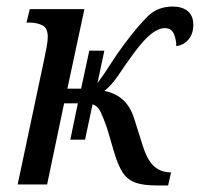

<svg xmlns="http://www.w3.org/2000/svg" viewBox="-20 -564 611 587"><path d="M195 -137 218 -248H176L124 0H34L116 -387Q120 -405 123 -422.5Q126 -440 126 -451Q126 -479 109 -487Q92 -495 69 -495H61L71 -536H238L186 -293H228L253 -409H299L278 -310Q297 -335 317.5 -367.5Q338 -400 360 -429Q401 -484 431.5 -514Q462 -544 508 -544Q537 -544 554 -530Q571 -516 571 -488Q571 -461 556.5 -443.5Q542 -426 519 -423Q519 -443 511.5 -460.5Q504 -478 484 -478Q465 -478 443 -461Q421 -444 391 -404Q361 -363 341.5 -333.5Q322 -304 299 -286Q368 -273 390 -202L416 -120Q430 -75 450 -56.5Q470 -38 500 -37H503L494 3H459Q416 3 392 -6.5Q368 -16 354.5 -37.5Q341 -59 330 -95L307 -173Q297 -202 288 -221Q279 -240 263 -245L240 -137Z"/></svg>

Font: Noto Serif Condensed
Style: Italic
Weight: 400
Width: 3
Italic angle: -12°
Designer: Monotype Design Team
Foundry: Monotype Imaging Inc.
Version: Version 2.014; ttfautohint (v1.8.4.7-5d5b)